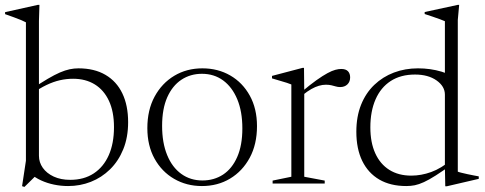

<svg xmlns="http://www.w3.org/2000/svg" viewBox="-30 -740 1955 774"><path d="M91.5 -41 127 -44 68.5 13.5 59 10.5 74.5 -92V-650Q68 -653.5 55.8 -658.8Q43.5 -664 26.8 -670Q10 -676 -9.5 -683V-691L123 -720.5H129L127 -655.5V-112Q127 -85.5 142.5 -63.5Q158 -41.5 186.5 -28.2Q215 -15 253 -15Q308.5 -15 348 -41Q387.5 -67 408.5 -114.5Q429.5 -162 429.5 -227.5Q429.5 -290 409.2 -333.5Q389 -377 352 -399.8Q315 -422.5 265 -422.5Q237.5 -422.5 211.2 -416.5Q185 -410.5 157.2 -397.2Q129.5 -384 98 -361.5L96 -380Q134 -405.5 162 -422Q190 -438.5 211.5 -447.8Q233 -457 251 -460.8Q269 -464.5 286 -464.5Q350.5 -464.5 395.2 -438.2Q440 -412 463.2 -363.5Q486.5 -315 486.5 -247.5Q486.5 -186.5 467 -138.5Q447.5 -90.5 413.5 -57.2Q379.5 -24 336.2 -7Q293 10 244.5 10Q215.5 10 187.8 4.2Q160 -1.5 135.5 -12.8Q111 -24 91.5 -41Z M786 -12.5Q833 -12.5 869.2 -36.2Q905.5 -60 926.2 -107Q947 -154 947 -222.5Q947 -290.5 926.5 -339.8Q906 -389 869.5 -415.8Q833 -442.5 784 -442.5Q737.5 -442.5 701.2 -418.5Q665 -394.5 644.2 -347.8Q623.5 -301 623.5 -232.5Q623.5 -164.5 643.8 -115Q664 -65.5 700.8 -39Q737.5 -12.5 786 -12.5ZM784 10Q722 10 672 -19Q622 -48 593 -100.5Q564 -153 564 -223.5Q564 -296.5 593.2 -350.5Q622.5 -404.5 672.5 -434.5Q722.5 -464.5 786 -464.5Q848.5 -464.5 898.2 -435.8Q948 -407 977 -354.5Q1006 -302 1006 -231.5Q1006 -158.5 976.8 -104.2Q947.5 -50 897.5 -20Q847.5 10 784 10Z M1345.5 -462Q1364 -462 1372.8 -452.8Q1381.5 -443.5 1381.5 -428Q1381.5 -410.5 1370.5 -399.8Q1359.5 -389 1341 -389Q1332 -389 1323.8 -391.5Q1315.5 -394 1306 -396.2Q1296.5 -398.5 1283.5 -398.5Q1270 -398.5 1255.5 -394.2Q1241 -390 1225 -381Q1209 -372 1190 -356.5L1184.5 -368.5Q1220 -398.5 1245.8 -416.8Q1271.5 -435 1290 -445Q1308.5 -455 1321.8 -458.5Q1335 -462 1345.5 -462ZM1196.5 -373V-27.5L1279 -12V0H1069V-12L1144.5 -27.5V-399.5Q1138 -402.5 1126.8 -406Q1115.5 -409.5 1100.2 -414Q1085 -418.5 1066.5 -424V-434L1190 -466.5H1195.5Z M1763.5 -358.5Q1763.5 -392 1729.8 -415.8Q1696 -439.5 1643 -439.5Q1585.5 -439.5 1545.2 -413.5Q1505 -387.5 1484 -339.5Q1463 -291.5 1463 -226.5Q1463 -165.5 1482.8 -122Q1502.5 -78.5 1539.5 -55.2Q1576.5 -32 1628 -32Q1668 -32 1708.2 -46.5Q1748.5 -61 1791 -96.5L1793 -78Q1754 -50 1726.5 -32.5Q1699 -15 1678.8 -5.8Q1658.5 3.5 1642 6.8Q1625.5 10 1608 10Q1544 10 1499 -16.2Q1454 -42.5 1430.2 -91.5Q1406.5 -140.5 1406.5 -209Q1406.5 -270 1425.5 -317.5Q1444.5 -365 1478.8 -397.8Q1513 -430.5 1558 -447.5Q1603 -464.5 1655 -464.5Q1680 -464.5 1703.5 -461.2Q1727 -458 1750.5 -451Q1774 -444 1798.5 -431.5L1763.5 -407.5V-654.5Q1757.5 -657.5 1743.5 -662.5Q1729.5 -667.5 1713 -673.2Q1696.5 -679 1682 -683.5V-691.5L1816 -720.5H1821L1815.5 -659.5V-48Q1820 -46 1830.5 -43.5Q1841 -41 1854.2 -38Q1867.5 -35 1879.8 -32.8Q1892 -30.5 1900 -29V-19L1771 11H1765L1763.5 -64.5Z"/></svg>

Font: Newsreader 36pt Light
Style: Regular
Weight: 300
Designer: Hugues Gentile
Foundry: Production Type
Version: Version 1.003